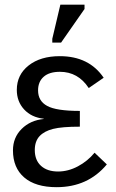

<svg xmlns="http://www.w3.org/2000/svg" viewBox="-20 -773 486 803"><path d="M222.7 -55.7Q265.1 -55.7 305.9 -77.4Q346.7 -99.1 375.5 -134.3L426.8 -85.4Q347.7 9.8 216.8 9.8Q128.4 9.8 81.3 -30.8Q34.2 -71.3 34.2 -144Q34.2 -197.8 70.6 -233.9Q106.9 -270 163.1 -275.4V-276.4Q111.3 -282.2 80.8 -315.4Q50.3 -348.6 50.3 -397Q50.3 -460.4 99.9 -499.3Q149.4 -538.1 230 -538.1Q352.5 -538.1 413.6 -447.8L351.1 -404.8Q306.6 -472.7 230.5 -472.7Q186 -472.7 162.6 -451.9Q139.2 -431.2 139.2 -395Q139.2 -350.6 177.2 -330.1Q214.8 -309.1 314 -309.1V-243.2Q238.8 -243.2 202.1 -233.9Q165 -224.6 145.3 -203.4Q125.5 -182.1 125.5 -145.5Q125.5 -103 151.6 -79.3Q177.7 -55.7 222.7 -55.7ZM333.5 -735.4 235.4 -594.7H198.7V-610.8L232.4 -753.4H333.5Z"/></svg>

Font: Arimo
Style: Regular
Weight: 400
Designer: Steve Matteson
Foundry: Monotype Imaging Inc.
Version: Version 1.33